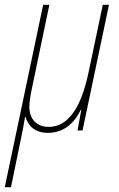

<svg xmlns="http://www.w3.org/2000/svg" viewBox="-59 -547 498 805"><path d="M-39 238H-13L29 34C36 0 42 -30 46 -57H48C58 -22 85 10 142 10C210 10 254 -33 280 -87H282L266 0H287L398 -527H372L313 -247C281 -93 226 -15 145 -15C93 -15 64 -50 64 -99C64 -121 69 -149 77 -187L148 -527H122Z"/></svg>

Font: Noto Sans Condensed Thin
Style: Italic
Weight: 100
Width: 3
Italic angle: -12°
Designer: Monotype Design Team
Foundry: Monotype Imaging Inc.
Version: Version 2.013